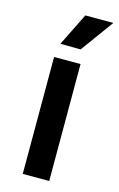

<svg xmlns="http://www.w3.org/2000/svg" viewBox="-113 -772 509 820"><g transform="rotate(15 141.0 -361.5)"><path d="M192.5 -517V0H75.5V-517ZM158.5 -723H282.5L176.5 -577.5L87 -578.5Z"/></g></svg>

Font: Public Sans SemiBold
Style: Regular
Weight: 600
Designer: The Public Sans Project Authors: Dan O. Williams and USWDS (Libre Franklin designed by Pablo Impallari and Rodrigo Fuenz
Version: Version 1.007